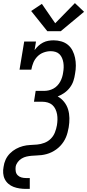

<svg xmlns="http://www.w3.org/2000/svg" viewBox="-22 -1003 562 1238"><path d="M283 -802 179 -932 248 -978 334 -853 461 -983 520 -927 370 -802ZM145 215Q125 215 104.5 212Q84 209 65.5 202Q47 195 32 182Q17 169 8.5 151.5Q0 134 -1.5 113.5Q-3 93 1 73Q4 49 14 27Q24 5 41.5 -13Q59 -31 81 -43Q103 -55 126 -61Q149 -67 172 -68Q195 -69 218 -71Q241 -73 264.5 -82Q288 -91 305.5 -108.5Q323 -126 332 -149Q341 -172 345 -195Q348 -213 348.5 -231Q349 -249 346 -266Q343 -283 335.5 -299Q328 -315 315.5 -326Q303 -337 286 -342Q269 -347 251 -347H197L208 -417H263Q278 -417 293 -420.5Q308 -424 322 -431.5Q336 -439 347.5 -451Q359 -463 366.5 -477Q374 -491 378.5 -505.5Q383 -520 385 -535Q388 -551 388.5 -567.5Q389 -584 386.5 -599.5Q384 -615 378 -629Q372 -643 361.5 -653.5Q351 -664 336 -668.5Q321 -673 305 -673Q282 -673 259 -664.5Q236 -656 219 -638.5Q202 -621 193 -599Q184 -577 180 -554H104L134 -735H210L201 -680Q212 -695 225.5 -707.5Q239 -720 255.5 -728.5Q272 -737 289.5 -740Q307 -743 324 -743Q349 -743 373.5 -736Q398 -729 416.5 -713.5Q435 -698 446 -676Q457 -654 462 -630Q467 -606 467 -580Q467 -554 462 -528Q459 -505 451.5 -482Q444 -459 429 -439Q414 -419 393.5 -404.5Q373 -390 350 -381Q374 -368 391.5 -346Q409 -324 417 -297.5Q425 -271 425.5 -241.5Q426 -212 421 -182Q418 -166 414 -150Q410 -134 403.5 -118.5Q397 -103 387.5 -88.5Q378 -74 366 -61.5Q354 -49 340 -39Q326 -29 310.5 -21.5Q295 -14 278.5 -9.5Q262 -5 246 -3Q230 -1 213.5 -0.5Q197 0 181 1.5Q165 3 149 6.5Q133 10 118 19Q103 28 92.5 42Q82 56 79 72Q77 87 79.5 102Q82 117 92 127Q102 137 116 141Q130 145 145 145H170V215Z"/></svg>

Font: Iosevka Gothic
Style: Italic
Weight: 400
Italic angle: -9°
Monospace: yes
Designer: Belleve Invis
Foundry: Belleve Invis
Version: Version 15.5.1; ttfautohint (v1.8.4)